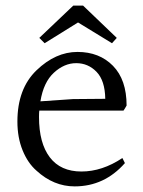

<svg xmlns="http://www.w3.org/2000/svg" viewBox="-20 -750 511 684"><path d="M258 -670 139 -596 120 -615 241 -730H276L396 -615L379 -596ZM124 -389 240 -397 355 -398Q354 -463 324 -494Q294 -525 251.5 -525Q209 -525 172 -491Q135 -457 124 -389ZM119 -333Q119 -240 157.5 -189.5Q196 -139 270 -139Q344 -139 416 -187L425 -169Q352 -86 246 -86Q171 -86 110 -142Q79 -169 60.5 -214.5Q42 -260 42 -317Q42 -434 110 -499.5Q178 -565 256 -565Q334 -565 382.5 -515.5Q431 -466 431 -374Q425 -363 420 -356H120Q119 -349 119 -333Z"/></svg>

Font: Halant
Style: Regular
Weight: 400
Designer: Hitesh Malaviya (Devanagari), Satya Rajpurohit (Latin)
Foundry: Indian Type Foundry
Version: Version 1.100;PS 1.0;hotconv 1.0.78;makeotf.lib2.5.61930; tt